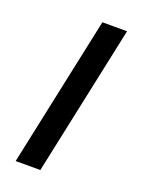

<svg xmlns="http://www.w3.org/2000/svg" viewBox="-110 -590 477 643"><g transform="rotate(20 129.0 -268.0)"><path d="M116 0 230 -536H142L28 0Z"/></g></svg>

Font: BC Sans
Style: Italic
Weight: 400
Italic angle: -12°
Designer: Monotype Design Team
Designer: Province of B.C.
Foundry: Monotype Imaging Inc.
Version: Version 2.000;GOOG;noto-source:20170915:90ef993387c0